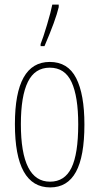

<svg xmlns="http://www.w3.org/2000/svg" viewBox="-20 -807 433 837"><path d="M199 10Q45 10 45 -266Q45 -537 197 -537Q276 -537 312 -466.5Q348 -396 348 -264Q348 -125 311 -57.5Q274 10 199 10ZM198 -15Q262 -15 291.5 -75.5Q321 -136 321 -265Q321 -386 292 -449Q263 -512 197 -512Q132 -512 101.5 -450Q71 -388 71 -266Q71 -15 198 -15ZM157 -615Q168 -642 185 -699Q202 -756 208 -787H236V-776Q223 -720 174 -606H157Z"/></svg>

Font: Noto Sans Display Thin Cond
Style: Regular
Weight: 250
Width: 3
Designer: Monotype Design team
Foundry: Monotype Imaging Inc.
Version: Version 1.000